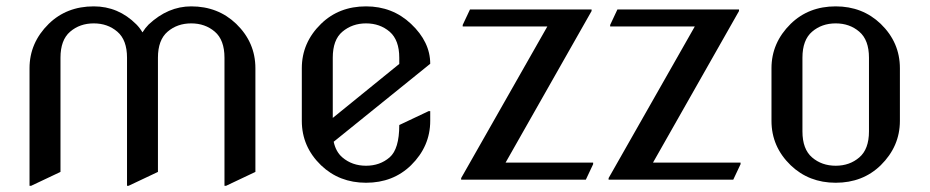

<svg xmlns="http://www.w3.org/2000/svg" viewBox="-20 -567 2934 606"><path d="M73.2 19.5V-351.6Q73.2 -432.1 133.8 -491.7Q190.4 -546.9 275.9 -546.9Q353.5 -546.9 410.2 -490.2Q420.9 -479.5 429.7 -464.8Q438.5 -479 449.2 -489.7Q510.3 -546.9 583.5 -546.9Q668 -546.9 725.6 -491.7Q786.1 -433.1 786.1 -351.6V-24.4L693.4 19.5H688.5V-384.8Q688.5 -440.9 658 -467Q627.4 -493.2 583.5 -493.2Q539.6 -493.2 509 -467Q478.5 -440.9 478.5 -384.8V-24.4L385.7 19.5H380.9V-384.8Q380.9 -440.9 350.3 -467Q319.8 -493.2 275.9 -493.2Q231.9 -493.2 201.4 -467Q170.9 -440.9 170.9 -384.8V-24.4L78.1 19.5Z M1337.9 -216.3V-185.5Q1337.9 -105 1277.3 -45.4Q1220.7 9.8 1135.3 9.8Q1050.8 9.8 993.2 -45.4Q932.6 -104 932.6 -185.5V-351.6Q932.6 -432.6 993.2 -491.7Q1049.8 -546.9 1135.3 -546.9Q1218.8 -546.9 1277.3 -491.7Q1337.9 -434.6 1337.9 -365.7L1033.2 -119.6Q1040 -87.9 1060.5 -70.3Q1091.3 -43.9 1135.3 -43.9Q1179.2 -43.9 1209.7 -70.3Q1240.2 -96.7 1240.2 -172.4L1333 -216.3ZM1030.3 -194.8 1240.2 -365.2V-384.8Q1240.2 -440.4 1210 -466.8Q1179.2 -493.2 1135.3 -493.2Q1091.8 -493.2 1060.5 -466.8Q1030.3 -441.4 1030.3 -384.8Z M1435.5 0V-4.9L1707.5 -483.4H1440.4V-488.3L1463.4 -537.1H1847.2V-532.2L1575.7 -53.7H1852.1V-48.8L1829.1 0Z M1900.9 0V-4.9L2172.9 -483.4H1905.8V-488.3L1928.7 -537.1H2312.5V-532.2L2041 -53.7H2317.4V-48.8L2294.4 0Z M2415 -185.5V-351.6Q2415 -432.1 2475.6 -491.7Q2532.2 -546.9 2617.7 -546.9Q2702.1 -546.9 2759.8 -491.7Q2820.3 -433.1 2820.3 -351.6V-185.5Q2820.3 -105 2759.8 -45.4Q2703.1 9.8 2617.7 9.8Q2533.2 9.8 2475.6 -45.4Q2415 -104 2415 -185.5ZM2512.7 -152.3Q2512.7 -96.2 2543.2 -70.1Q2573.7 -43.9 2617.7 -43.9Q2661.6 -43.9 2692.1 -70.1Q2722.7 -96.2 2722.7 -152.3V-384.8Q2722.7 -440.9 2692.1 -467Q2661.6 -493.2 2617.7 -493.2Q2573.7 -493.2 2543.2 -467Q2512.7 -440.9 2512.7 -384.8Z"/></svg>

Font: Nova Slim
Style: Book
Weight: 400
Version: Version 2.000